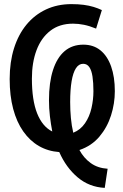

<svg xmlns="http://www.w3.org/2000/svg" viewBox="-20 -729 600 933"><path d="M489 184Q413 180 357 132.5Q301 85 268 10Q213 6 169 -19.5Q125 -45 93 -90.5Q61 -136 44 -200Q27 -264 27 -345Q27 -427 48 -494Q69 -561 108.5 -609Q148 -657 203.5 -683Q259 -709 327 -709Q360 -709 386.5 -705.5Q413 -702 434.5 -695.5Q456 -689 475 -680L447 -590Q415 -603 388 -608.5Q361 -614 335 -614Q269 -614 224.5 -579.5Q180 -545 157.5 -485Q135 -425 135 -347Q135 -242 160.5 -178Q186 -114 234 -90Q227 -126 222.5 -164.5Q218 -203 218 -242Q218 -328 237.5 -388.5Q257 -449 294 -480.5Q331 -512 385 -512Q434 -512 468 -484.5Q502 -457 520 -406Q538 -355 538 -286Q538 -226 519.5 -168Q501 -110 463 -65Q425 -20 366 0Q387 39 421 63.5Q455 88 503 91ZM336 -84Q371 -98 393 -130Q415 -162 424.5 -203.5Q434 -245 434 -286Q434 -327 429.5 -357Q425 -387 414 -403Q403 -419 384 -419Q363 -419 349 -397.5Q335 -376 328 -334.5Q321 -293 321 -233Q321 -193 324.5 -155.5Q328 -118 336 -84Z"/></svg>

Font: Ubuntu Sans Mono Medium
Style: Regular
Weight: 500
Monospace: yes
Designer: Dalton Maag Ltd
Foundry: Dalton Maag Ltd
Version: Version 1.006